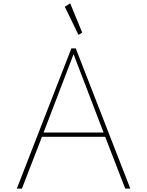

<svg xmlns="http://www.w3.org/2000/svg" viewBox="-20 -1110 866 1130"><path d="M79 0H109L227 -305H599L717 0H747L426 -825H400ZM236.5 -330 413 -791 589.5 -330ZM442 -904.5 464 -918 393 -1090.5 361.5 -1070Z"/></svg>

Font: Spartan Thin
Style: Regular
Weight: 100
Designer: Matt Bailey, Mirko Velimirovic
Foundry: Matt Bailey
Version: Version 1.003; ttfautohint (v1.8.3)